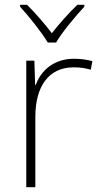

<svg xmlns="http://www.w3.org/2000/svg" viewBox="-20 -784 423 804"><path d="M180 -606H215C239 -648 296 -716 333 -756V-764H304C267 -729 227 -683 197 -645C168 -683 129 -729 93 -764H64V-756C101 -716 155 -648 180 -606ZM290 -538C207 -538 152 -490 130 -429H127L124 -530H90V0H128V-295C128 -421 183 -502 288 -502C316 -502 337 -499 360 -492L367 -528C344 -534 319 -538 290 -538Z"/></svg>

Font: Noto Sans Lao ExtraLight
Style: Regular
Weight: 200
Designer: Monotype Design Team
Foundry: Monotype Imaging Inc.
Version: Version 2.003